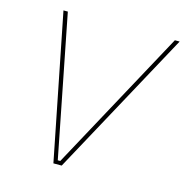

<svg xmlns="http://www.w3.org/2000/svg" viewBox="-104 -797 861 894"><g transform="rotate(15 326.5 -350.0)"><path d="M232 0H272L653 -700H630L260 -19H248L114 -700H93Z"/></g></svg>

Font: Fixel Display 20240404 Thin
Style: Italic
Weight: 100
Italic angle: -10°
Designer: AlfaBravo + MacPaw
Foundry: Kyrylo Tkachov, Marchela Mozhyna, Serhii Makarenko, Maria Weinstein, Zakhar Kryvoshyya
Version: Version 1.211;Glyphs 3.2 (3225)